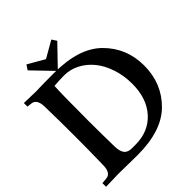

<svg xmlns="http://www.w3.org/2000/svg" viewBox="-238 -1045 1200 1200"><g transform="rotate(-45 362.0 -445.5)"><path d="M285.2 0Q251.5 0 197.3 -1.2Q143.1 -2.4 116.7 -2.4Q90.8 -2.4 4.9 0.5V-31.7L43 -35.2H42.5Q86.4 -38.6 87.9 -106.9Q90.8 -231 90.8 -366.2Q90.8 -501.5 87.9 -625.5Q86.4 -692.9 42.5 -697.8L11.7 -701.2V-732.9Q96.7 -730 120.1 -730Q127 -730 142.1 -730.7Q157.2 -731.4 191.4 -731.9Q225.6 -732.4 278.3 -732.4Q497.6 -732.4 602.1 -628.9Q709.5 -522.9 709.5 -366.7Q709.5 -209 602.5 -103Q498 0 285.2 0ZM312.5 -677.2Q271.5 -677.2 223.1 -673.3Q218.3 -619.1 218.3 -366.2Q218.3 -267.6 220.7 -144Q220.7 -99.1 236.6 -77.1Q252.4 -55.2 289.1 -55.2H319.8Q436.5 -55.2 506.3 -132.3Q576.2 -209.5 576.2 -338.4Q576.2 -412.1 554.7 -476.1Q533.2 -540 497.3 -583.7Q461.4 -627.4 413.3 -652.3Q365.2 -677.2 312.5 -677.2ZM303.7 -724.6 172.9 -860.4 193.8 -892.1 303.7 -829.1Q373 -868.2 413.6 -892.1L434.6 -860.4Z"/></g></svg>

Font: Flanker
Style: Bold
Weight: 700
Designer: Flanker
Foundry: Flanker
Version: Version 2.021